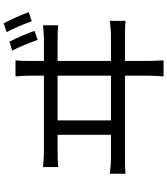

<svg xmlns="http://www.w3.org/2000/svg" viewBox="47 -915 906 1040"><g transform="rotate(-90 500.0 -395.0)"><path d="M794 -797 746 -782C766 -744 789 -686 804 -644L853 -661C839 -701 813 -761 794 -797ZM894 -828 846 -812C866 -775 889 -720 905 -676L954 -692C940 -733 913 -791 894 -828ZM115 -615V-533C146 -535 176 -536 204 -536H290V-247H167C140 -247 109 -249 79 -253V-168C111 -171 140 -171 167 -171H610V-55C610 -45 610 -11 606 38H693C690 -11 690 -47 690 -57V-171H824C844 -171 880 -171 907 -168V-253C882 -250 855 -247 824 -247H690V-536H799C819 -536 856 -536 883 -533V-615C857 -613 830 -610 799 -610H690V-694C690 -706 690 -732 693 -764H606C609 -731 610 -708 610 -694V-610H204C176 -610 145 -612 115 -615ZM610 -247H368V-536H610Z"/></g></svg>

Font: Noto Sans Mono CJK SC
Style: Regular
Weight: 400
Designer: Ryoko NISHIZUKA 西塚涼子 (kana, bopomofo & ideographs); Paul D. Hunt (Latin, Greek & Cyrillic); Sandoll Communications 산돌커뮤니
Foundry: Adobe
Version: Version 2.004;hotconv 1.0.118;makeotfexe 2.5.65603